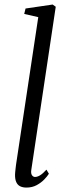

<svg xmlns="http://www.w3.org/2000/svg" viewBox="-20 -838 298 868"><path d="M121.5 -70Q119 -54 124.5 -46Q130 -38 138.5 -38Q148.5 -38 160.8 -45.2Q173 -52.5 190 -71L201 -52.5Q194 -41 180 -26.5Q166 -12 145.8 -1Q125.5 10 99.5 10Q83 10 71.2 4.2Q59.5 -1.5 53.5 -14.8Q47.5 -28 48 -49.5Q48 -53.5 48.8 -60.8Q49.5 -68 50.5 -76.8Q51.5 -85.5 52.5 -93.5L153 -760.5L89.5 -775L95.5 -799.5L218 -817.5L232 -807.5Z"/></svg>

Font: Merriweather 72pt Light
Style: Italic
Weight: 300
Italic angle: -7.8°
Version: Version 2.101